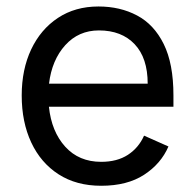

<svg xmlns="http://www.w3.org/2000/svg" viewBox="-20 -573 608 604"><path d="M298.3 11.4Q220.2 11.4 164.2 -24.7Q108.3 -60.7 78.3 -124.8Q48.3 -188.9 48.3 -272.7Q48.3 -354.4 78.1 -417.6Q108 -480.8 162.3 -516.7Q216.6 -552.6 289.8 -552.6Q358 -552.6 411.2 -524.3Q464.5 -496.1 495 -434.5Q525.6 -372.9 525.6 -272.7V-237.2H133.9Q142 -159.1 185.2 -111.5Q228.3 -63.9 298.3 -63.9Q348.4 -63.9 382.3 -85.9Q416.2 -108 433.2 -146.3L509.9 -112.2Q486.5 -57.9 433.4 -23.3Q380.3 11.4 298.3 11.4ZM291.2 -477.3Q227.3 -477.3 185.2 -430.8Q143.1 -384.2 134.2 -309.7H444.6Q444.6 -390.6 403.6 -433.9Q362.6 -477.3 291.2 -477.3Z"/></svg>

Font: Interface
Style: Regular
Weight: 400
Designer: Rasmus Andersson
Foundry: rsms
Version: Version 1.8